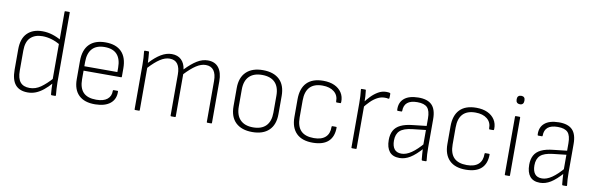

<svg xmlns="http://www.w3.org/2000/svg" viewBox="-48 -1106 4764 1540"><g transform="rotate(10 2334.0 -336.0)"><path d="M201 11Q134 11 100.5 -28.5Q67 -68 67 -151V-316Q67 -404 111.5 -448.5Q156 -493 234 -493Q276 -493 316 -480.5Q356 -468 391 -447L393 -409Q353 -432 315.5 -443Q278 -454 241 -454Q180 -454 144.5 -420Q109 -386 109 -313V-151Q109 -87 134 -57Q159 -27 210 -27Q258 -27 300 -56.5Q342 -86 390 -140V-99Q359 -63 328.5 -38.5Q298 -14 267 -1.5Q236 11 201 11ZM396 0Q390 0 389 -6Q387 -28 385.5 -53.5Q384 -79 384 -101L381 -120V-678Q381 -683 387 -683H418Q423 -683 423 -678V-112Q423 -85 425 -57.5Q427 -30 429 -7Q430 0 423 0Z M751 11Q663 12 617 -32.5Q571 -77 571 -162V-310Q571 -400 616.5 -446.5Q662 -493 748 -493Q834 -493 879 -447Q924 -401 924 -312V-245Q924 -239 919 -239H613V-170Q613 -98 647 -62.5Q681 -27 753 -27Q812 -27 842.5 -52Q873 -77 872 -121Q872 -127 878 -127H910Q914 -127 914 -122Q916 -60 873.5 -25Q831 10 751 11ZM613 -275H882V-310Q882 -382 848.5 -418.5Q815 -455 748 -455Q681 -455 647 -418Q613 -381 613 -310Z M1075 0Q1070 0 1070 -5V-367Q1070 -396 1068.5 -423Q1067 -450 1064 -475Q1063 -482 1070 -482H1099Q1103 -482 1104 -477Q1106 -456 1107.5 -434.5Q1109 -413 1110 -390Q1157 -441 1200.5 -467Q1244 -493 1288 -493Q1336 -493 1365 -465.5Q1394 -438 1401 -388Q1451 -440 1494 -466.5Q1537 -493 1582 -493Q1640 -493 1670 -454Q1700 -415 1700 -344V-5Q1700 0 1694 0H1663Q1658 0 1658 -5V-340Q1658 -395 1636.5 -424.5Q1615 -454 1571 -454Q1534 -454 1494 -428Q1454 -402 1405 -350V-5Q1405 0 1400 0H1369Q1363 0 1363 -5V-340Q1363 -395 1342 -424.5Q1321 -454 1277 -454Q1240 -454 1200 -428Q1160 -402 1112 -350V-5Q1112 0 1106 0Z M2030 11Q1943 11 1895 -34.5Q1847 -80 1847 -167V-315Q1847 -401 1895 -447Q1943 -493 2030 -493Q2118 -493 2165.5 -447.5Q2213 -402 2213 -315V-167Q2213 -81 2165.5 -35Q2118 11 2030 11ZM2030 -27Q2099 -27 2135 -64Q2171 -101 2171 -172V-310Q2171 -381 2135 -417.5Q2099 -454 2030 -454Q1962 -454 1925.5 -417.5Q1889 -381 1889 -310V-172Q1889 -101 1925.5 -64Q1962 -27 2030 -27Z M2525 11Q2436 12 2389.5 -34Q2343 -80 2343 -166V-310Q2343 -400 2388.5 -446.5Q2434 -493 2522 -493Q2575 -493 2613 -475.5Q2651 -458 2672 -426Q2693 -394 2692 -350Q2692 -340 2686 -340H2656Q2651 -340 2651 -348Q2652 -397 2617 -425.5Q2582 -454 2522 -454Q2454 -454 2419.5 -417.5Q2385 -381 2385 -308V-170Q2385 -98 2419.5 -62.5Q2454 -27 2525 -27Q2587 -27 2619 -56Q2651 -85 2650 -140Q2650 -147 2655 -147H2686Q2691 -147 2691 -142Q2691 -68 2649.5 -29Q2608 10 2525 11Z M2841 0Q2836 0 2836 -5V-368Q2836 -397 2834.5 -423.5Q2833 -450 2830 -476Q2829 -482 2835 -482H2865Q2870 -482 2870 -476Q2873 -454 2874.5 -429Q2876 -404 2876 -379L2878 -356V-5Q2878 0 2872 0ZM2868 -334 2867 -377Q2886 -403 2912 -430Q2938 -457 2969 -475Q3000 -493 3034 -493Q3053 -493 3063 -490Q3068 -488 3068 -483Q3068 -474 3068 -465Q3068 -456 3067 -448Q3067 -441 3059 -442Q3054 -444 3046 -444.5Q3038 -445 3029 -445Q2999 -445 2970 -429.5Q2941 -414 2915.5 -388.5Q2890 -363 2868 -334Z M3414 0Q3409 0 3408 -7Q3406 -27 3404 -53.5Q3402 -80 3401 -103L3400 -120V-341Q3400 -403 3376 -429Q3352 -455 3294 -455Q3186 -455 3186 -365Q3186 -359 3181 -359H3151Q3145 -359 3145 -367Q3142 -426 3180.5 -459Q3219 -492 3295 -493Q3370 -494 3406 -458Q3442 -422 3442 -342V-114Q3442 -83 3443.5 -56Q3445 -29 3448 -6Q3448 0 3442 0ZM3229 11Q3174 11 3147 -22Q3120 -55 3120 -117Q3120 -162 3137 -193.5Q3154 -225 3192 -243.5Q3230 -262 3292 -268L3408 -281V-248L3292 -235Q3221 -227 3191.5 -199.5Q3162 -172 3162 -119Q3162 -75 3180.5 -50.5Q3199 -26 3239 -26Q3277 -26 3319.5 -55Q3362 -84 3412 -143L3413 -103Q3358 -41 3315.5 -15Q3273 11 3229 11Z M3771 11Q3682 12 3635.5 -34Q3589 -80 3589 -166V-310Q3589 -400 3634.5 -446.5Q3680 -493 3768 -493Q3821 -493 3859 -475.5Q3897 -458 3918 -426Q3939 -394 3938 -350Q3938 -340 3932 -340H3902Q3897 -340 3897 -348Q3898 -397 3863 -425.5Q3828 -454 3768 -454Q3700 -454 3665.5 -417.5Q3631 -381 3631 -308V-170Q3631 -98 3665.5 -62.5Q3700 -27 3771 -27Q3833 -27 3865 -56Q3897 -85 3896 -140Q3896 -147 3901 -147H3932Q3937 -147 3937 -142Q3937 -68 3895.5 -29Q3854 10 3771 11Z M4090 0Q4085 0 4085 -5V-476Q4085 -482 4090 -482H4121Q4127 -482 4127 -476V-5Q4127 0 4121 0ZM4106 -581Q4091 -581 4082.5 -589.5Q4074 -598 4074 -612V-620Q4074 -634 4082.5 -642Q4091 -650 4106 -650Q4121 -650 4129 -642Q4137 -634 4137 -620V-612Q4137 -598 4129 -589.5Q4121 -581 4106 -581Z M4558 0Q4553 0 4552 -7Q4550 -27 4548 -53.5Q4546 -80 4545 -103L4544 -120V-341Q4544 -403 4520 -429Q4496 -455 4438 -455Q4330 -455 4330 -365Q4330 -359 4325 -359H4295Q4289 -359 4289 -367Q4286 -426 4324.5 -459Q4363 -492 4439 -493Q4514 -494 4550 -458Q4586 -422 4586 -342V-114Q4586 -83 4587.5 -56Q4589 -29 4592 -6Q4592 0 4586 0ZM4373 11Q4318 11 4291 -22Q4264 -55 4264 -117Q4264 -162 4281 -193.5Q4298 -225 4336 -243.5Q4374 -262 4436 -268L4552 -281V-248L4436 -235Q4365 -227 4335.5 -199.5Q4306 -172 4306 -119Q4306 -75 4324.5 -50.5Q4343 -26 4383 -26Q4421 -26 4463.5 -55Q4506 -84 4556 -143L4557 -103Q4502 -41 4459.5 -15Q4417 11 4373 11Z"/></g></svg>

Font: Sofia Sans Semi Condensed ExtraLight
Style: Regular
Weight: 250
Version: Version 4.100